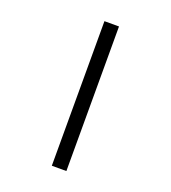

<svg xmlns="http://www.w3.org/2000/svg" viewBox="-192 -1192 1249 1404"><g transform="rotate(20 432.5 -489.5)"><path d="M376 73.2H489.3V-1051.8H376Z"/></g></svg>

Font: OCR-B
Style: Regular
Weight: 400
Version: 1.1